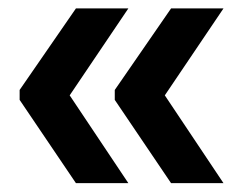

<svg xmlns="http://www.w3.org/2000/svg" viewBox="-20 -466 552 445"><path d="M498 -446.5 362 -245 498 -41.5H376.5L246 -234.5V-257.5L376.5 -446.5ZM277.5 -446.5 141.5 -245 277.5 -41.5H156L25.5 -234.5V-257.5L156 -446.5Z"/></svg>

Font: Anek Malayalam Medium SemiBold
Style: Regular
Weight: 600
Version: Version 1.003